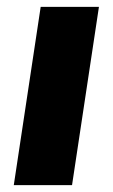

<svg xmlns="http://www.w3.org/2000/svg" viewBox="-20 -537 327 557"><path d="M20 0 98 -517H267L189 0Z"/></svg>

Font: Public Sans Thin ExtraBold
Style: Italic
Weight: 800
Italic angle: -8°
Version: Version 2.001